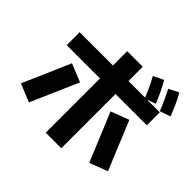

<svg xmlns="http://www.w3.org/2000/svg" viewBox="-198 -1100 1396 1396"><g transform="rotate(45 500.0 -402.0)"><path d="M88 -513V-646H912V-513ZM430 45V-793H590V45ZM188 -24 49 -81Q89 -172 129 -264Q169 -356 208 -447L348 -390Q308 -299 268 -207.5Q228 -116 188 -24ZM809 -23Q770 -117 731.5 -211Q693 -305 654 -398L794 -451Q833 -358 871 -264Q909 -170 949 -77ZM763 -640Q743 -690 725.5 -727Q708 -764 689 -797L768 -835Q791 -795 811 -753Q831 -711 847 -669ZM906 -652Q886 -703 868.5 -740.5Q851 -778 834 -810L910 -849Q934 -808 953 -765Q972 -722 988 -680Z"/></g></svg>

Font: Murecho Thin
Style: Bold
Weight: 700
Version: Version 1.010